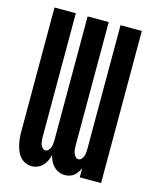

<svg xmlns="http://www.w3.org/2000/svg" viewBox="-112 -812 724 896"><g transform="rotate(15 250.0 -363.5)"><path d="M127 8Q112 8 97 1.5Q82 -5 71.5 -17Q61 -29 55 -43.5Q49 -58 45.5 -73.5Q42 -89 40.5 -104.5Q39 -120 39 -136V-735H142V-136Q142 -127 143 -118.5Q144 -110 146.5 -102Q149 -94 155.5 -87Q162 -80 170 -80Q179 -80 185 -87Q191 -94 194 -102Q197 -110 198 -118.5Q199 -127 199 -136V-735H301V-136Q301 -127 302 -118.5Q303 -110 306 -102Q309 -94 315 -87Q321 -80 330 -80Q338 -80 344.5 -87Q351 -94 353.5 -102Q356 -110 357 -118.5Q358 -127 358 -136V-735H461V0H358V-44Q353 -33 346.5 -23.5Q340 -14 331 -6.5Q322 1 310.5 4.5Q299 8 287 8Q272 8 258 2Q244 -4 233.5 -14.5Q223 -25 216.5 -38.5Q210 -52 206 -67Q203 -53 196.5 -39Q190 -25 180 -14.5Q170 -4 156 2Q142 8 127 8Z"/></g></svg>

Font: Iosevka SS18
Style: Bold
Weight: 700
Monospace: yes
Designer: Belleve Invis
Foundry: Belleve Invis
Version: Version 25.1.1; ttfautohint (v1.8.4)